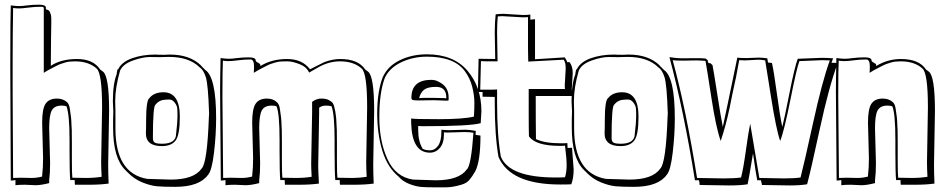

<svg xmlns="http://www.w3.org/2000/svg" viewBox="-20 -757 4015 820"><path d="M26 14 24 -476Q24 -691 26 -734Q50 -731 62 -731Q74 -731 96.5 -734Q119 -737 147 -737Q175 -737 176 -725V-717Q189 -715 192.5 -707Q196 -699 197.5 -693Q199 -687 199 -675V-654L198 -594Q198 -571 197.5 -531Q197 -491 197 -476Q241 -505 309.5 -505Q378 -505 408 -460L420 -451Q446 -431 446 -283L442 -55Q442 -15 444 27Q408 32 360 32H300Q299 25 299 12H280Q277 -19 277 -109V-159Q277 -268 264 -303Q256 -306 243 -306Q213 -306 201.5 -286Q190 -266 190 -209L194 -61Q194 -18 190 14V25Q155 34 132 34Q132 34 86 32Q61 32 46 34V12Q38 14 26 14ZM412 -65 416 -298Q416 -443 393 -464Q359 -495 300 -495Q274 -495 260 -490.5Q246 -486 239.5 -484Q233 -482 220.5 -475.5Q208 -469 204 -467Q182 -456 167 -446V-722Q167 -728 158 -728H154Q127 -728 101 -724.5Q75 -721 61 -721Q47 -721 36 -723Q34 -603 34 -493V-355L36 3Q48 2 68 2L116 3Q137 3 160 -3V-7Q164 -40 164 -81L160 -233Q160 -293 175 -314.5Q190 -336 223 -336Q249 -336 266 -321Q275 -313 278 -294Q285 -251 285 -230Q287 -213 287 -147V-73Q287 -12 289 2L347 3Q383 3 414 -2Q412 -40 412 -65Z M464 -281 462 -324Q462 -400 479 -442H478Q481 -462 484 -462V-461Q484 -460 484 -460Q499 -492 543.5 -508Q588 -524 644 -524Q652 -523 681 -523L705 -524Q791 -524 839 -477H838L857 -458Q903 -427 903 -252Q903 -181 894 -105Q885 -29 869 -11Q832 41 728 41Q677 41 650 38.5Q623 36 588 22Q553 8 525 -21L516 -30Q463 -81 463 -211V-247ZM701 -514 663 -513Q650 -513 621 -513.5Q592 -514 549 -499Q506 -484 493 -456Q472 -383 472 -325L473 -283V-209Q473 -16 609 7L709 10Q808 10 841 -37Q865 -61 872 -255Q873 -267 873 -272Q869 -396 859 -427.5Q849 -459 832 -470Q787 -514 701 -514ZM678 -363Q748 -363 748 -259Q748 -180 730 -157Q712 -133 671 -133Q603 -133 603 -188Q604 -199 604 -240Q604 -329 618 -338Q638 -363 678 -363ZM633 -167Q633 -151 643 -147Q653 -143 671 -143Q732 -143 732 -185Q738 -235 738 -258.5Q738 -282 737 -294Q736 -306 726 -319Q716 -332 703 -332Q690 -332 675 -330Q656 -325 646 -312L644 -310Q633 -303 633 -167Z M923 14 920 -366Q920 -419 922 -509Q946 -506 958 -506Q970 -506 992.5 -509Q1015 -512 1043 -512Q1071 -512 1072 -500Q1072 -494 1081.5 -489.5Q1091 -485 1092 -480V-475Q1141 -505 1206 -505Q1271 -505 1304 -461Q1308 -463 1332.5 -475.5Q1357 -488 1366 -492Q1401 -505 1433 -505Q1510 -505 1540 -460L1552 -451Q1578 -431 1578 -283L1574 -55Q1574 -15 1576 27Q1540 32 1492 32H1432Q1431 25 1431 12H1412Q1409 -19 1409 -109V-159Q1409 -268 1396 -303Q1388 -306 1371.5 -306Q1355 -306 1343 -297V-273L1339 -48Q1339 -30 1342 27Q1306 32 1258 32H1197Q1196 25 1196 12H1177Q1174 -19 1174 -109V-159Q1174 -272 1161 -303Q1154 -306 1140 -306Q1110 -306 1098.5 -286Q1087 -266 1087 -209Q1087 -209 1091 -61Q1091 -18 1087 14V25Q1052 34 1029 34L983 32Q958 32 943 34V12Q935 14 923 14ZM1064 -446 1065 -472Q1065 -503 1050 -503Q1023 -503 997 -499.5Q971 -496 957 -496Q943 -496 932 -498Q930 -463 930 -346L933 3Q945 2 965 2L1013 3Q1034 3 1057 -3V-7Q1061 -40 1061 -81L1057 -233Q1057 -293 1072 -314.5Q1087 -336 1120 -336Q1146 -336 1162 -321Q1172 -313 1175 -294Q1182 -251 1182 -230Q1184 -213 1184 -147V-73Q1184 -12 1186 2L1244 3Q1280 3 1311 -2Q1309 -36 1309 -58L1313 -278V-322Q1332 -336 1351.5 -336Q1371 -336 1381.5 -331Q1392 -326 1398 -320.5Q1404 -315 1407.5 -301Q1411 -287 1412 -281Q1417 -251 1417 -230Q1419 -213 1419 -147V-73Q1419 -12 1421 2L1479 3Q1515 3 1546 -2Q1544 -40 1544 -65L1548 -298Q1548 -443 1525 -464Q1491 -495 1432 -495Q1387 -495 1344 -472Q1332 -465 1300 -447Q1290 -471 1259.5 -483Q1229 -495 1207.5 -495Q1186 -495 1175.5 -494Q1165 -493 1154 -489.5Q1143 -486 1136.5 -484Q1130 -482 1117.5 -475.5Q1105 -469 1101 -467Q1079 -456 1064 -446Z M2012 -198 2011 -181 2032 -178Q2032 -69 2010 -26Q1997 -3 1984.5 11.5Q1972 26 1950 32Q1913 43 1885 43Q1857 43 1830 43Q1803 43 1780.5 41.5Q1758 40 1729 29Q1700 18 1681 -4Q1635 -42 1613 -113Q1591 -184 1591 -274Q1591 -364 1614 -426Q1635 -474 1687 -499.5Q1739 -525 1803 -525Q1917 -525 1976.5 -455Q2036 -385 2036 -282Q2036 -276 2033 -231Q1988 -218 1788 -218Q1773 -218 1766 -219V-202Q1766 -154 1784 -124V-122Q1797 -115 1817 -115Q1837 -115 1851 -134.5Q1865 -154 1865 -193V-203Q1887 -201 1898 -201L1967 -203Q1984 -203 2012 -198ZM1963 -193 1891 -191Q1879 -191 1876 -192V-184Q1876 -145 1858.5 -125Q1841 -105 1816 -105Q1739 -105 1736 -233V-251Q1748 -248 1853 -248Q1958 -248 2004 -259Q2006 -289 2006 -319Q2006 -349 1997 -385.5Q1988 -422 1966 -452Q1921 -515 1803 -515Q1743 -515 1692.5 -490.5Q1642 -466 1623 -423Q1600 -361 1600 -257Q1600 -153 1635 -77Q1670 -1 1744 10L1841 13Q1941 13 1974 -34Q1992 -49 2002 -190Q1987 -193 1963 -193ZM1833 -329 1768 -328Q1749 -328 1743 -330Q1737 -332 1737 -339Q1737 -416 1822 -416Q1841 -416 1857 -406Q1896 -386 1896 -341V-330Q1896 -327 1889 -327ZM1886 -341Q1886 -386 1842 -386Q1807 -386 1791.5 -374Q1776 -362 1770 -338L1789 -339H1833L1876 -338L1886 -337Z M2403 -491 2412 -492Q2426 -475 2426 -445L2422 -378Q2422 -366 2425 -347H2268Q2268 -222 2269 -163Q2306 -145 2376 -145Q2395 -145 2403 -146L2404 -129V-125Q2416 -125 2423 -126L2430 -34Q2430 3 2420 30Q2407 31 2373 31Q2159 31 2109 -87Q2093 -177 2093 -319V-343L2041 -344V-364H2021L2024 -506Q2051 -505 2095 -505L2093 -617Q2093 -663 2097 -696Q2119 -698 2130 -698L2212 -693Q2237 -693 2245 -695V-673Q2251 -673 2265 -675V-504Q2291 -505 2392 -512Q2400 -500 2403 -491ZM2236 -494 2235 -550V-684Q2228 -683 2212 -683L2125 -688Q2113 -688 2106 -687Q2103 -658 2103 -618L2105 -495H2071Q2047 -495 2034 -496L2031 -374H2069Q2092 -374 2103 -375V-319Q2103 -178 2119 -88Q2155 1 2353 1Q2380 1 2393 0Q2400 -22 2400 -51.5Q2400 -81 2393 -135Q2386 -134 2372 -134Q2267 -134 2239 -175Q2238 -206 2238 -271V-377H2393Q2392 -380 2392 -393L2396 -464Q2396 -492 2387 -502Q2262 -495 2236 -494Z M2423 -281 2421 -324Q2421 -400 2438 -442H2437Q2440 -462 2443 -462V-461Q2443 -460 2443 -460Q2458 -492 2502.5 -508Q2547 -524 2603 -524Q2611 -523 2640 -523L2664 -524Q2750 -524 2798 -477H2797L2816 -458Q2862 -427 2862 -252Q2862 -181 2853 -105Q2844 -29 2828 -11Q2791 41 2687 41Q2636 41 2609 38.5Q2582 36 2547 22Q2512 8 2484 -21L2475 -30Q2422 -81 2422 -211V-247ZM2660 -514 2622 -513Q2609 -513 2580 -513.5Q2551 -514 2508 -499Q2465 -484 2452 -456Q2431 -383 2431 -325L2432 -283V-209Q2432 -16 2568 7L2668 10Q2767 10 2800 -37Q2824 -61 2831 -255Q2832 -267 2832 -272Q2828 -396 2818 -427.5Q2808 -459 2791 -470Q2746 -514 2660 -514ZM2637 -363Q2707 -363 2707 -259Q2707 -180 2689 -157Q2671 -133 2630 -133Q2562 -133 2562 -188Q2563 -199 2563 -240Q2563 -329 2577 -338Q2597 -363 2637 -363ZM2592 -167Q2592 -151 2602 -147Q2612 -143 2630 -143Q2691 -143 2691 -185Q2697 -235 2697 -258.5Q2697 -282 2696 -294Q2695 -306 2685 -319Q2675 -332 2662 -332Q2649 -332 2634 -330Q2615 -325 2605 -312L2603 -310Q2592 -303 2592 -167Z M2968 33Q2968 22 2965 13H2948Q2900 -286 2839 -513Q2870 -508 2891 -508Q2912 -508 2946 -508.5Q2980 -509 2994 -507L3003 -499Q3003 -491 3005 -489Q3007 -487 3014 -487L3023 -479Q3029 -448 3043.5 -354Q3058 -260 3067 -215Q3075 -250 3129 -511Q3140 -509 3168 -509L3221 -511Q3234 -511 3257 -508L3260 -490Q3263 -490 3277 -488Q3285 -452 3298 -357Q3311 -262 3321 -215Q3330 -250 3352 -361Q3374 -472 3387 -506L3489 -510Q3512 -510 3538 -508Q3537 -504 3534.5 -498Q3532 -492 3531 -489Q3537 -489 3546 -488.5Q3555 -488 3558 -488Q3521 -390 3481.5 -207.5Q3442 -25 3427 30Q3397 35 3352 35L3234 33Q3234 29 3232 23L3230 13H3214Q3208 -16 3196 -102Q3177 14 3173 30Q3143 35 3093 35ZM3219 -502 3162 -499Q3146 -499 3137 -500L3135 -489Q3134 -485 3131 -467.5Q3128 -450 3126 -441L3124 -430Q3106 -348 3096 -296Q3080 -220 3058 -155Q3038 -211 3018.5 -338Q2999 -465 2993 -497Q2967 -499 2953 -499L2896 -498Q2863 -498 2853 -500Q2909 -295 2957 3L3071 5Q3117 5 3145 1Q3155 -38 3166 -117.5Q3177 -197 3184 -229Q3186 -218 3223 3Q3223 3 3329 5Q3371 5 3399 1Q3413 -52 3452.5 -232Q3492 -412 3524 -499Q3512 -500 3491 -500L3394 -496Q3383 -468 3356 -332.5Q3329 -197 3312 -155Q3295 -203 3272.5 -345.5Q3250 -488 3248 -499Q3232 -502 3219 -502Z M3553 14 3550 -366Q3550 -419 3552 -509Q3576 -506 3588 -506Q3600 -506 3622.5 -509Q3645 -512 3673 -512Q3701 -512 3702 -500Q3702 -494 3711.5 -489.5Q3721 -485 3722 -480V-475Q3771 -505 3828 -505Q3905 -505 3935 -460L3947 -451Q3973 -431 3973 -283L3969 -55Q3969 -15 3971 27Q3935 32 3887 32H3827Q3826 25 3826 12H3807Q3804 -19 3804 -109V-159Q3804 -272 3791 -303Q3783 -306 3770 -306Q3740 -306 3728.5 -286Q3717 -266 3717 -209L3721 -61Q3721 -18 3717 14V25Q3682 34 3659 34L3613 32Q3588 32 3573 34V12Q3565 14 3553 14ZM3694 -446 3695 -472Q3695 -503 3680 -503Q3653 -503 3627 -499.5Q3601 -496 3587 -496Q3573 -496 3562 -498Q3560 -463 3560 -346L3563 3Q3575 2 3595 2L3643 3Q3664 3 3687 -3V-7Q3691 -40 3691 -81L3687 -233Q3687 -293 3702 -314.5Q3717 -336 3750 -336Q3776 -336 3793 -321Q3802 -313 3805 -294Q3812 -251 3812 -230Q3814 -213 3814 -147V-73Q3814 -12 3816 2L3874 3Q3910 3 3941 -2Q3939 -40 3939 -65L3943 -298Q3943 -443 3920 -464Q3886 -495 3827 -495Q3801 -495 3787 -490.5Q3773 -486 3766.5 -484Q3760 -482 3747.5 -475.5Q3735 -469 3731 -467Q3709 -456 3694 -446Z"/></svg>

Font: Londrina Shadow
Style: Regular
Weight: 400
Designer: Marcelo Magalhaes
Foundry: Marcelo Magalhaes
Version: Version 1.001 2011